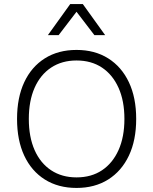

<svg xmlns="http://www.w3.org/2000/svg" viewBox="-20 -916 755 946"><path d="M357 -670Q447 -670 513 -628.5Q579 -587 615 -511Q651 -435 651 -330Q651 -225 615 -149Q579 -73 513 -31.5Q447 10 357 10Q267 10 201 -31.5Q135 -73 99.5 -149Q64 -225 64 -330Q64 -435 99.5 -511Q135 -587 201 -628.5Q267 -670 357 -670ZM357 -618Q285 -618 232 -583Q179 -548 150.5 -483.5Q122 -419 122 -330Q122 -241 150.5 -176.5Q179 -112 232 -77Q285 -42 357 -42Q430 -42 482.5 -77Q535 -112 564 -176.5Q593 -241 593 -330Q593 -419 564 -483.5Q535 -548 482.5 -583Q430 -618 357 -618ZM498 -743H445L357 -858L269 -743H216L326 -896H388Z"/></svg>

Font: Kantumruy Pro Light
Style: Regular
Weight: 300
Version: Version 1.002